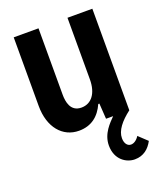

<svg xmlns="http://www.w3.org/2000/svg" viewBox="-152 -679 869 1034"><g transform="rotate(-20 282.0 -161.5)"><path d="M495.6 144.5C481.9 166.5 463.9 176.8 448.7 176.8C429.7 176.8 413.6 160.2 413.6 127.9C413.6 84.5 448.2 41.5 502.4 0V-582H359.9V-229C359.9 -150.4 324.2 -101.6 266.1 -101.6C202.6 -101.6 193.8 -162.1 193.8 -202.6V-582H51.8V-188C51.8 -66.4 117.2 11.2 211.4 11.2C282.7 11.2 329.1 -26.9 356.9 -88.9H363.3L369.1 0H409.7C383.3 27.3 334 72.8 334 141.1C334 223.1 393.1 258.8 440.9 258.8C491.2 258.8 523.9 230.5 544.9 190.9Z"/></g></svg>

Font: Decalotype SemiBold
Style: Regular
Weight: 600
Designer: Alfredo Marco Pradil
Foundry: Alfredo Marco Pradil
Version: Version 1.0